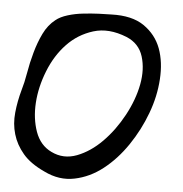

<svg xmlns="http://www.w3.org/2000/svg" viewBox="-20 -417 272 285"><path d="M45.9 -162.4Q25.4 -174.1 15.6 -188.1Q5.7 -202.1 2.6 -217.7Q-0.6 -233.3 2.6 -249.9Q5.7 -266.5 12.1 -283.5Q16.3 -294 20.2 -308.8Q24 -323.6 29.7 -338.7Q35.3 -353.8 43 -366.7Q50.8 -379.7 62.1 -387Q69.1 -391.8 80.4 -394.2Q91.6 -396.6 103.6 -396.8Q115.6 -397.1 126.8 -396.6Q138.1 -396 145.2 -395.5Q176.1 -393.9 193 -379.9Q209.9 -365.9 215.6 -345.3Q221.2 -324.7 217.3 -299.3Q213.5 -273.9 201.8 -249.4Q190.2 -224.8 172.6 -203.1Q155 -181.5 134.2 -168Q113.5 -154.5 90.6 -151.9Q67.7 -149.2 45.9 -162.4ZM56.4 -191.5Q74 -180.9 94.5 -186.7Q114.9 -192.6 133.5 -208.4Q152.2 -224.3 167 -246.7Q181.8 -269.2 188.1 -291.7Q194.4 -314.1 190.2 -333.4Q186 -352.7 167.7 -362.2Q141.6 -375.4 118.4 -370.4Q95.2 -365.4 77.6 -349.8Q59.9 -334.2 48.3 -310.9Q36.7 -287.7 33.2 -264.4Q29.7 -241.2 34.9 -221.1Q40.2 -201 56.4 -191.5Z"/></svg>

Font: Give You Glory
Style: Regular
Weight: 400
Designer: Kimberly Geswein
Foundry: Kimberly Geswein
Version: Version 1.002